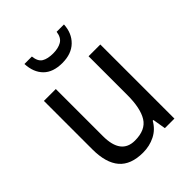

<svg xmlns="http://www.w3.org/2000/svg" viewBox="-212 -907 982 982"><g transform="rotate(-45 279.5 -416.0)"><path d="M481 -587V-51H412L400 -122H395Q372 -81 332 -61Q292 -41 245 -41Q157 -41 115 -90Q73 -139 73 -237V-587H159V-246Q159 -114 259 -114Q336 -114 366 -162.5Q396 -211 396 -306V-587ZM422 -791Q419 -731 381 -694Q343 -657 277 -657Q210 -657 174.5 -692.5Q139 -728 136 -791H190Q194 -752 216.5 -738.5Q239 -725 279 -725Q315 -725 339.5 -739Q364 -753 369 -791Z"/></g></svg>

Font: Noto Sans Tamil UI SemiCondensed
Style: Regular
Weight: 400
Width: 4
Designer: Jelle Bosma - Monotype Design Team
Foundry: Monotype Imaging Inc.
Version: Version 2.004; ttfautohint (v1.8.4.7-5d5b)